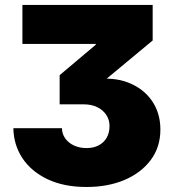

<svg xmlns="http://www.w3.org/2000/svg" viewBox="-20 -559 701 778"><path d="M330.6 198.7Q238.8 198.7 172.6 167.2Q106.4 135.7 70.8 81.8Q35.2 27.8 34.2 -39.6H231Q231.4 -16.1 244.6 2.2Q257.8 20.5 280.3 30.8Q302.7 41 330.6 41Q358.9 41 379.9 30Q400.9 19 412.4 -1.2Q423.8 -21.5 423.8 -48.8Q423.8 -73.7 410.6 -93.5Q397.5 -113.3 374 -124.8Q350.6 -136.2 319.8 -136.2H221.7V-254.4L368.2 -377.9V-380.9H70.8V-539.1H598.6V-395L353.5 -191.4V-236.3Q437.5 -248.5 499.5 -224.4Q561.5 -200.2 595.7 -150.4Q629.9 -100.6 629.9 -34.2Q629.9 37.1 590.8 89.4Q551.8 141.6 484.4 170.2Q417 198.7 330.6 198.7Z"/></svg>

Font: Inter 18pt Black
Style: Regular
Weight: 900
Designer: Rasmus Andersson
Foundry: rsms
Version: Version 4.001;git-66647c0bb